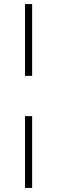

<svg xmlns="http://www.w3.org/2000/svg" viewBox="-20 -763 282 944"><path d="M103 -390V-743H138V-390ZM103 161V-192H138V161Z"/></svg>

Font: Saira SemiCondensed Thin
Style: Regular
Weight: 250
Width: 4
Designer: Hector Gatti with collaboration of the Omnibus-Type team
Foundry: Omnibus-Type
Version: Version 1.101